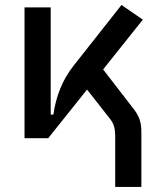

<svg xmlns="http://www.w3.org/2000/svg" viewBox="-20 -547 626 760"><path d="M170.9 0 152.3 -93.3H191.4Q198.7 -147 218.3 -195.8Q237.8 -244.6 272.5 -288.6L460.9 -527.3L545.4 -469.2ZM77.1 0V-517.6H180.7V-52.2L170.9 0ZM436 192.9V-5.9Q436 -30.8 431.6 -46.1Q427.2 -61.5 416.5 -75.2L296.4 -228.5L369.1 -296.9L509.8 -114.7Q525.9 -93.8 532.7 -73.7Q539.6 -53.7 539.6 -24.4V192.9Z"/></svg>

Font: Cascadia Code
Style: Regular
Weight: 400
Designer: Aaron Bell
Foundry: Saja Typeworks
Version: Version 2404.023